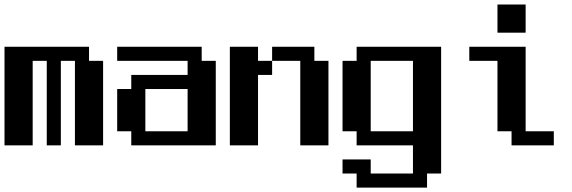

<svg xmlns="http://www.w3.org/2000/svg" viewBox="-20 -645 2540 852"><path d="M0 -437.5H375V-375H437.5V0H312.5V-375H250V0H187.5V-375H125V0H0Z M500 -437.5H875V-375H937.5V0H562.5V-62.5H500V-250H562.5V-312.5H812.5V-375H500ZM625 -250V-62.5H812.5V-250Z M1000 -437.5H1125V-375H1187.5V-437.5H1375V-375H1437.5V0H1312.5V-375H1187.5V-312.5H1125V0H1000Z M1500 -375H1562.5V-437.5H1937.5V125H1875V187.5H1562.5V125H1500V62.5H1625V125H1812.5V0H1562.5V-62.5H1500ZM1625 -375V-62.5H1812.5V-375Z M2062.5 -437.5H2312.5V-62.5H2437.5V0H2250V-62.5H2187.5V-375H2062.5ZM2187.5 -625H2312.5V-500H2187.5Z"/></svg>

Font: NeoDunggeunmo Code
Style: Regular
Weight: 400
Monospace: yes
Version: Version 1.600